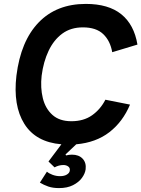

<svg xmlns="http://www.w3.org/2000/svg" viewBox="-20 -730 723 982"><path d="M220 148Q230 157 248.5 164Q267 171 287 171Q309 171 322.5 162.5Q336 154 337 142Q339 129 329 121.5Q319 114 304 114Q281 114 259 126L228 96L294 8Q163 -3 104.5 -96.5Q46 -190 64 -343Q86 -520 177.5 -615Q269 -710 419 -710Q535 -710 600.5 -657Q666 -604 683 -502L554 -463Q544 -521 508 -555.5Q472 -590 404 -590Q342 -590 298.5 -558Q255 -526 228.5 -470Q202 -414 193 -343Q186 -281 199 -228Q212 -175 248 -142.5Q284 -110 345 -110Q408 -110 451 -140.5Q494 -171 519 -220L645 -195Q608 -107 539.5 -54Q471 -1 370 8L315 60L318 65Q332 61 348 61Q383 61 402.5 81.5Q422 102 418 136Q415 158 399 180Q383 202 353.5 217Q324 232 282 232Q250 232 227 224Q204 216 184 204Z"/></svg>

Font: Haskoy Bold
Style: Italic
Weight: 700
Designer: Ertekin Erdin
Foundry: Ertekin Erdin
Version: Version 2.000; ttfautohint (v1.8.4.7-5d5b)